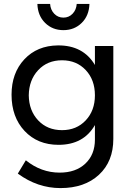

<svg xmlns="http://www.w3.org/2000/svg" viewBox="-20 -764 678 981"><path d="M171 -744H236Q238 -714 257 -694Q276 -674 304 -674Q332 -674 351 -694Q370 -714 372 -744H437Q435 -684 397.5 -647Q360 -610 304 -610Q248 -610 210.5 -647Q173 -684 171 -744ZM465 -529H559V-54Q559 61 485.5 129Q412 197 289 197Q172 197 71 123L112 55Q190 118 285 118Q367 118 416 72Q465 26 465 -51V-125Q407 -24 279 -24Q172 -24 105.5 -95Q39 -166 39 -280Q39 -391 104.5 -461Q170 -531 276 -532Q405 -533 465 -432ZM297 -99Q371 -99 418 -149Q465 -199 465 -277Q465 -356 418 -406Q371 -456 297 -456Q222 -456 175 -405.5Q128 -355 127 -277Q128 -199 175 -149Q222 -99 297 -99Z"/></svg>

Font: Montserrat arm
Style: Regular
Weight: 400
Designer: Julieta Ulanovsky
Foundry: Julieta Ulanovsky
Version: Version 6.000;PS 006.000;hotconv 1.0.88;makeotf.lib2.5.64775